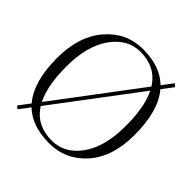

<svg xmlns="http://www.w3.org/2000/svg" viewBox="-184 -868 1036 1036"><g transform="rotate(45 333.5 -350.0)"><path d="M602 -686 85 0 69 -13 586 -700ZM40 -348Q40 -513 124.5 -611Q209 -709 335 -709Q630 -709 630 -348Q630 -182 546 -86.5Q462 9 335 9Q40 9 40 -348ZM108 -350Q108 -11 335 -11Q433 -11 497.5 -101Q562 -191 562 -350Q562 -689 335 -689Q238 -689 173 -598Q108 -507 108 -350Z"/></g></svg>

Font: Antic Didone
Style: Regular
Weight: 400
Designer: Santiago Orozco
Foundry: Santiago Orozco
Version: Version 2.000